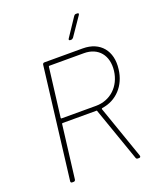

<svg xmlns="http://www.w3.org/2000/svg" viewBox="-161 -999 916 1099"><g transform="rotate(-20 296.5 -449.5)"><path d="M444 -899H435C430 -899 426 -896 423 -892L349 -781C344 -774 347 -769 354 -769H360C365 -769 369 -772 373 -776L449 -887C454 -894 452 -899 444 -899ZM486 0H494C501 0 504 -5 502 -12L389 -336C389 -338 390 -340 393 -341C482 -353 546 -422 557 -518C571 -626 511 -700 405 -700H171C165 -700 161 -696 160 -690L77 -10C76 -4 80 0 85 0H95C101 0 105 -4 106 -10L146 -334C146 -336 148 -338 150 -338H357C359 -338 360 -337 360 -335L475 -7C477 -2 481 0 486 0ZM191 -672H402C489 -672 540 -610 529 -518C518 -427 451 -365 364 -365H153C152 -365 150 -367 150 -369L187 -668C187 -670 189 -672 191 -672Z"/></g></svg>

Font: Barlow Thin
Style: Italic
Weight: 250
Italic angle: -7°
Designer: Jeremy Tribby
Foundry: Tribby Type
Version: Version 1.422;hotconv 1.0.109;makeotfexe 2.5.65596